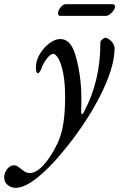

<svg xmlns="http://www.w3.org/2000/svg" viewBox="-127 -610 579 920"><path d="M-107 240Q-107 218 -92.5 200Q-78 182 -60 182Q-51 182 -43 187Q-35 192 -24 201Q-13 210 -4.5 214.5Q4 219 15 219Q47 219 82 180.5Q117 142 147 80Q168 37 176.5 -18Q185 -73 185 -143Q185 -214 175.5 -261Q166 -308 152.5 -330Q139 -352 128 -352Q115 -352 97.5 -329Q80 -306 73 -286Q71 -278 65 -268.5Q59 -259 54 -259Q50 -259 47.5 -267Q45 -275 45 -287Q45 -319 63.5 -350.5Q82 -382 109.5 -402.5Q137 -423 162 -423Q210 -423 232 -353Q263 -256 263 -131Q263 -98 262 -80V-76Q262 -63 266 -63Q271 -63 277 -77Q355 -225 354 -408Q354 -414 363 -421.5Q372 -429 378 -429Q385 -429 395.5 -422Q406 -415 414 -403Q422 -391 422 -378Q422 -286 351 -147Q280 -8 163 130Q104 201 46.5 245.5Q-11 290 -52 290Q-73 290 -90 276.5Q-107 263 -107 240ZM151 -546Q151 -560 163.5 -575Q176 -590 188 -590H410Q424 -590 424 -579Q424 -565 408.5 -549.5Q393 -534 381 -534H162Q151 -534 151 -546Z"/></svg>

Font: EB Garamond Medium
Style: Italic
Weight: 500
Italic angle: -17.2°
Designer: Georg Duffner and Octavio Pardo
Foundry: Georg Duffner
Version: Version 1.000